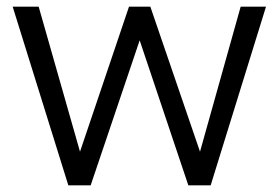

<svg xmlns="http://www.w3.org/2000/svg" viewBox="-20 -548 837 576"><path d="M778 -528 612 8H545L399 -427L252 8H185L18 -528H96L220 -93L367 -528H431L580 -93L702 -528Z"/></svg>

Font: Martel Sans Light
Style: Regular
Weight: 300
Designer: Dan Reynolds and Mathieu Réguer
Foundry: Dan Reynolds and Mathieu Réguer
Version: Version 1.002; ttfautohint (v1.1) -l 5 -r 5 -G 72 -x 0 -D la